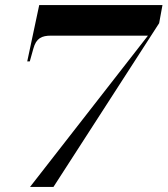

<svg xmlns="http://www.w3.org/2000/svg" viewBox="-20 -734 658 754"><path d="M98 0H190L605 -643L618 -714H134L87 -493H97L111 -543C122 -584 144 -594 180 -594H561Z"/></svg>

Font: Noto Serif Display ExtraBold
Style: Italic
Weight: 800
Italic angle: -12°
Designer: Monotype Design Team
Foundry: Monotype Imaging Inc.
Version: Version 2.009